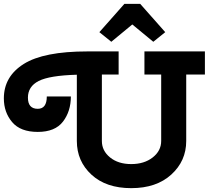

<svg xmlns="http://www.w3.org/2000/svg" viewBox="-65 -967 1084 997"><path d="M-45 -456Q-45 -570 58.5 -635Q162 -700 389 -700H551V-580H464V-235Q464 -184 506.5 -149.5Q549 -115 616.5 -115Q684 -115 728 -149.5Q772 -184 772 -235V-580H685V-700H999V-580H902V-235Q902 -131 824.5 -60.5Q747 10 616.5 10Q486 10 410 -60Q334 -130 334 -235V-579Q192 -575 136 -546.5Q80 -518 80 -460Q80 -402 131 -402Q178 -402 178 -466H303Q303 -389 262 -335.5Q221 -282 131 -282Q41 -282 -2 -333Q-45 -384 -45 -456ZM451 -800 581 -947H663L793 -800L731 -750L622 -840L513 -750Z"/></svg>

Font: Cherry Swash
Style: Bold
Weight: 700
Designer: Kasatkina Nataliya
Foundry: Nataliya Kasatkina
Version: Version 1.001